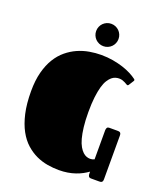

<svg xmlns="http://www.w3.org/2000/svg" viewBox="-167 -1032 995 1162"><g transform="rotate(20 331.0 -451.5)"><path d="M504.9 -627Q494.1 -627 482.2 -623.5Q470.2 -620.1 458.5 -610.4Q446.8 -600.6 435.8 -583.3Q424.8 -565.9 416.7 -537.6Q408.7 -509.3 403.8 -469Q398.9 -428.7 398.9 -373Q398.9 -317.9 403.8 -276.9Q408.7 -235.8 416.7 -206.5Q424.8 -177.2 435.8 -158.4Q446.8 -139.6 458.5 -128.9Q470.2 -118.2 482.2 -114Q494.1 -109.9 504.9 -109.9Q519.5 -109.9 532.2 -116.2V-303.2Q532.2 -311 535.6 -318.6Q539.1 -326.2 551.8 -326.2H603Q607.4 -326.2 611.8 -325.7Q616.2 -325.2 619.6 -323Q623 -320.8 625 -316.2Q627 -311.5 627 -303.2V-22.9Q627 -14.6 625 -10Q623 -5.4 619.6 -3.2Q616.2 -1 611.8 -0.5Q607.4 0 603 0H551.8Q545.4 0 541.7 -2Q538.1 -3.9 535.9 -7.3Q533.7 -10.7 533 -14.9Q532.2 -19 532.2 -22.9V-37.1Q516.6 -25.9 497.6 -15.6Q478.5 -5.4 455.8 2.4Q433.1 10.3 406.7 14.6Q380.4 19 350.1 19Q314.5 19 276.9 12.7Q239.3 6.3 203.9 -10Q168.5 -26.4 136.7 -54.7Q105 -83 81.3 -126.5Q57.6 -169.9 43.7 -230.7Q29.8 -291.5 29.8 -373Q29.8 -442.4 43.7 -495.4Q57.6 -548.3 81.5 -587.4Q105.5 -626.5 137.5 -652.8Q169.4 -679.2 205.6 -695.1Q241.7 -710.9 280 -717.5Q318.4 -724.1 355 -724.1Q395 -724.1 431.2 -717.8Q467.3 -711.4 497.3 -701.7Q527.3 -691.9 550.8 -679.7Q574.2 -667.5 589.4 -655.8Q590.8 -654.3 592.8 -652.6Q594.7 -650.9 594.7 -648.4Q594.7 -646.5 593.3 -643.6L572.3 -610.4Q569.3 -606 565.4 -606Q562.5 -606 557.4 -609.1Q552.2 -612.3 544.4 -616.5Q536.6 -620.6 526.9 -623.8Q517.1 -627 504.9 -627ZM275.4 -849.6Q275.4 -864.7 281 -877.9Q286.6 -891.1 296.4 -900.9Q306.2 -910.6 319.3 -916.3Q332.5 -921.9 347.2 -921.9Q362.3 -921.9 375.5 -916.3Q388.7 -910.6 398.4 -900.9Q408.2 -891.1 413.8 -877.9Q419.4 -864.7 419.4 -849.6Q419.4 -835 413.8 -821.8Q408.2 -808.6 398.4 -798.8Q388.7 -789.1 375.5 -783.4Q362.3 -777.8 347.2 -777.8Q332.5 -777.8 319.3 -783.4Q306.2 -789.1 296.4 -798.8Q286.6 -808.6 281 -821.8Q275.4 -835 275.4 -849.6Z"/></g></svg>

Font: Fascinate
Style: Regular
Weight: 900
Designer: Astigmatic (AOETI)
Foundry: Astigmatic (AOETI)
Version: Version 1.000